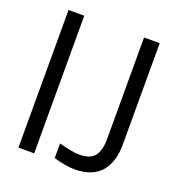

<svg xmlns="http://www.w3.org/2000/svg" viewBox="-128 -806 851 918"><g transform="rotate(20 297.0 -347.0)"><path d="M64.9 -700.2H145V0H64.9ZM245.1 -12.2V-86.9Q311.5 -67.9 350.1 -67.9Q404.3 -67.9 426.8 -96.7Q449.2 -125.5 449.2 -184.1V-700.2H528.8V-184.1Q528.8 -142.1 519 -108.4Q509.3 -74.7 488.8 -48.6Q468.3 -22.5 433.6 -8.3Q398.9 5.9 352.1 5.9Q308.6 5.9 245.1 -12.2Z"/></g></svg>

Font: TASA Explorer
Style: Regular
Weight: 400
Designer: Weizhong Zhang
Foundry: Local Remote
Version: Version 1.000;Glyphs 3.1.2 (3151)